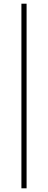

<svg xmlns="http://www.w3.org/2000/svg" viewBox="-20 -770 260 1040"><path d="M96 250V-750H124V250Z"/></svg>

Font: Assistant ExtraLight
Style: Regular
Weight: 200
Designer: Hebrew By Ben Nathan, Latin by Paul Hunt
Version: Version 3.000